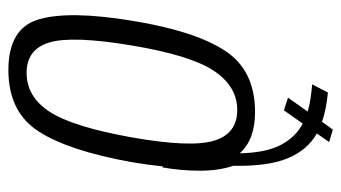

<svg xmlns="http://www.w3.org/2000/svg" viewBox="-202 -626 832 469"><g transform="rotate(90 214.5 -392.0)"><path d="M151.5 4Q49.5 4 27.8 -70.2Q6 -144.5 31 -297Q55.5 -449 103.5 -523.8Q151.5 -598.5 254 -598.5Q322 -598.5 355 -561Q353.5 -626 334.2 -662Q315 -698 282.5 -715L250 -669L219 -679L253 -727Q238 -731.5 221.5 -734Q205 -736.5 186.5 -738L206.5 -776.5Q226.5 -774.5 244.5 -771Q262.5 -767.5 278 -762L297 -788.5L327.5 -779.5L306.5 -749.5Q346.5 -727 366.8 -679.2Q387 -631.5 385.5 -545.5Q397.5 -509.5 397.5 -464Q397.5 -418.5 389.5 -372.5L387 -373.5Q383.5 -338 376.5 -297Q349 -143.5 301.5 -69.8Q254 4 151.5 4ZM158.5 -40.5Q216.5 -40.5 253.2 -96.2Q290 -152 316 -297Q341.5 -441.5 324.2 -498.2Q307 -555 249.2 -555Q191.5 -555 153.5 -498Q115.5 -441 91.5 -297Q67.5 -153 84 -96.8Q100.5 -40.5 158.5 -40.5Z"/></g></svg>

Font: Anybody Light
Style: Italic
Weight: 300
Italic angle: -10°
Designer: Tyler Finck
Foundry: Etcetera Type Company
Version: Version 1.010; ttfautohint (v1.8.3) -l 8 -r 50 -G 200 -x 14 